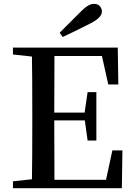

<svg xmlns="http://www.w3.org/2000/svg" viewBox="-20 -987 702 1007"><path d="M308.6 -793 293 -815.4Q295.9 -818.4 401.4 -923.8Q443.4 -966.8 471.7 -966.8Q502 -966.8 511.7 -941.4Q514.6 -933.6 514.6 -926.8Q514.6 -895.5 458 -866.2Q457 -865.2 456.1 -865.2Q358.4 -815.4 308.6 -793ZM569.3 -198.2H622.1L619.1 0H47.9V-36.1L147.5 -46.9Q149.4 -144.5 149.4 -342.8V-393.6Q149.4 -592.8 147.5 -690.4L47.9 -701.2V-737.3H597.7L600.6 -543.9H547.9L514.6 -693.4H265.6Q264.6 -596.7 264.6 -396.5H423.8L439.5 -503.9H485.4V-250H439.5L424.8 -355.5H264.6Q264.6 -142.6 265.6 -43.9H536.1Z"/></svg>

Font: GenYoMin JP SemiBold
Style: Regular
Weight: 600
Version: Version 1.001;PS 1;hotconv 16.6.51;makeotf.lib2.5.65220 DEVE